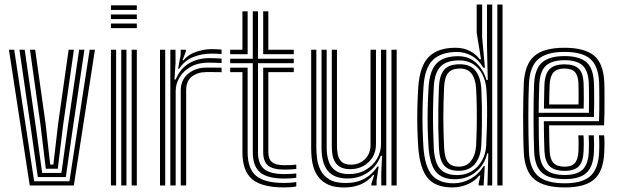

<svg xmlns="http://www.w3.org/2000/svg" viewBox="-20 -820 2728 849"><path d="M111.5 0 19.5 -600H42.8L131 -18.5H287L376.5 -600H399.8L306.5 0ZM147.2 -37 116.2 -254 66 -600H89.2L138.2 -260.5L166.5 -55.2H251.5L280 -260L330 -600H353.2L302 -253L271 -37ZM182.5 -73.8 159.2 -267 112.5 -600H135.5L181.5 -273.8L202 -92.2H216L237.2 -274L283.5 -600H306.8L259.2 -267.5L235.5 -73.8Z M470.5 -776.2V-796.5H585V-776.2ZM470.5 -695.5V-715.8H585V-695.5ZM470.5 -735.8V-756H585V-735.8ZM562.2 0V-600H585V0ZM470.5 0V-600H493.5V0ZM516.2 0V-600H539.2V0Z M733.2 0V-600H756L756.2 -542L751.5 -468.5H757Q776.5 -516.5 815.6 -539.8Q854.8 -563 905.5 -563Q918.8 -563 936 -562.4Q953.2 -561.8 959.8 -561V-541.2Q951.2 -542 932.9 -542.5Q914.5 -543 900.8 -543Q856.2 -543 824 -525Q791.8 -507 774.2 -478.2Q756.8 -449.5 756.8 -417.2V0ZM687.5 0V-600H710.5V0ZM779.2 0V-419Q779.2 -467.2 812.2 -494.1Q845.2 -521 891 -521Q907.5 -521 926.5 -521Q945.5 -521 959.8 -520.8V-500.8Q945.8 -501.2 926.1 -501.2Q906.5 -501.2 891 -501.2Q855 -501.2 829.1 -482Q803.2 -462.8 803.2 -421.2V0ZM767.5 -516.5 779 -578.5V-600H801.8L802 -593.2L787.2 -553.5H791.5Q810.8 -578 846.4 -590.4Q882 -602.8 916.2 -602.8Q924.8 -602.8 937.6 -602.2Q950.5 -601.8 959.8 -600.8V-581Q952.2 -581.8 940 -582.4Q927.8 -583 917.2 -583Q870.5 -583 832.9 -567.2Q795.2 -551.5 772.5 -516.5Z M1237.2 -30.5Q1162.8 -30.5 1130.2 -57.6Q1097.8 -84.8 1097.8 -147V-540.5H997.8V-560.2H1097.8V-770H1120.8V-560.2H1279V-540.5H1120.8V-147Q1120.8 -95.2 1147.8 -72.8Q1174.8 -50.2 1237.2 -50.2Q1251.2 -50.2 1264.2 -51Q1277.2 -51.8 1290.2 -53V-34Q1280.2 -32.2 1267.5 -31.4Q1254.8 -30.5 1237.2 -30.5ZM1237.2 8.8Q1138 8.8 1095 -27.5Q1052 -63.8 1052 -147V-501H997.8V-520.8H1075V-147Q1075 -74 1112.6 -42.5Q1150.2 -11 1237.2 -11Q1251.8 -11 1264.6 -12Q1277.5 -13 1290.2 -15V4.2Q1270.2 8.8 1237.2 8.8ZM1237.2 -70Q1187 -70 1165.4 -87.9Q1143.8 -105.8 1143.8 -147V-520.8H1279V-501H1166.5V-147Q1166.5 -116.2 1183 -102.9Q1199.5 -89.5 1237.2 -89.5Q1252.5 -89.5 1265.8 -90Q1279 -90.5 1290.2 -92V-72.8Q1279.5 -71.5 1266.4 -70.8Q1253.2 -70 1237.2 -70ZM997.8 -580.2V-600H1052V-770H1075V-580.2ZM1143.8 -580.2V-770H1166.5V-600H1279V-580.2Z M1501.8 9Q1460 9 1433.1 -2.9Q1406.2 -14.8 1390.5 -34.2Q1374.8 -53.8 1367.5 -76.5Q1360.2 -99.2 1358.1 -121.5Q1356 -143.8 1356 -160.5V-600H1378.8V-164.8Q1378.8 -144.5 1382.1 -118.2Q1385.5 -92 1397.6 -67.4Q1409.8 -42.8 1436.1 -26.8Q1462.5 -10.8 1508.8 -10.8Q1556.8 -10.8 1591.8 -30Q1626.8 -49.2 1648.8 -83.5H1654.2L1645.2 -21.5V0H1622.2V-6.8L1634.5 -46.5H1630Q1606.2 -17.5 1574.2 -4.2Q1542.2 9 1501.8 9ZM1711 0V-600H1734V0ZM1528.8 -72Q1499.5 -72 1482.9 -82.5Q1466.2 -93 1458.6 -109.1Q1451 -125.2 1449.1 -142.4Q1447.2 -159.5 1447.2 -172.8V-600H1470V-174Q1470 -156.8 1473.5 -137.6Q1477 -118.5 1490.2 -105.1Q1503.5 -91.8 1532.2 -91.8Q1555.5 -91.8 1575.1 -102.2Q1594.8 -112.8 1606.6 -132.4Q1618.5 -152 1618.5 -178.8V-600H1642.5V-181Q1642.5 -149.5 1627.5 -124.9Q1612.5 -100.2 1586.9 -86.1Q1561.2 -72 1528.8 -72ZM1515.2 -30.8Q1458 -31 1429.9 -64.2Q1401.8 -97.5 1401.8 -166V-600H1424.5V-168.8Q1424.5 -109.5 1448.1 -79.9Q1471.8 -50.2 1523.2 -50.2Q1565.8 -50.2 1597.6 -69.1Q1629.5 -88 1647.1 -118.2Q1664.8 -148.5 1664.8 -182.8V-600H1688.2V0H1666V-58L1669.5 -131.5H1664.2Q1644 -81.5 1604.6 -55.9Q1565.2 -30.2 1515.2 -30.8Z M2202.2 0H2179.2V-800H2202.2ZM2156.5 0H2135.5L2139.2 -141.8H2134.2Q2122.5 -90.5 2083.2 -59Q2044 -27.5 1991 -27.5Q1935.5 -27.5 1908.1 -59.6Q1880.8 -91.8 1875 -167.8Q1872.2 -210.2 1871.2 -253.2Q1870.2 -296.2 1871.2 -341.5Q1872.2 -386.8 1875.2 -435.8Q1880.2 -509.5 1911.4 -540.5Q1942.5 -571.5 2006 -571.5Q2052.5 -571.5 2084.6 -542.9Q2116.8 -514.2 2131.2 -466.2H2136.8L2133.5 -614.8V-800H2156.5ZM2002 -45.8Q2038 -45.8 2066 -62.8Q2094 -79.8 2111 -109.6Q2128 -139.5 2130 -178Q2132.2 -220.5 2133.2 -264.4Q2134.2 -308.2 2133.8 -349.4Q2133.2 -390.5 2130.8 -424.5Q2127.8 -462.8 2112.8 -491.6Q2097.8 -520.5 2072 -536.8Q2046.2 -553 2010.8 -553Q1955.2 -553 1928.4 -526.2Q1901.5 -499.5 1898 -434.8Q1895.5 -382.2 1894.9 -338.8Q1894.2 -295.2 1895.1 -254.1Q1896 -213 1898 -167.5Q1901.2 -102.2 1925.4 -74Q1949.5 -45.8 2002 -45.8ZM2008 -64.8Q1963.8 -64.8 1943.5 -88.8Q1923.2 -112.8 1920.8 -168Q1918.8 -213.5 1918.1 -255.1Q1917.5 -296.8 1918.2 -340.2Q1919 -383.8 1920.8 -434.5Q1923 -486.2 1943.6 -511Q1964.2 -535.8 2013.5 -535.8Q2060 -535.8 2082.9 -506.9Q2105.8 -478 2108.5 -425Q2110.2 -391.5 2110.9 -350.4Q2111.5 -309.2 2110.9 -265Q2110.2 -220.8 2108.2 -178Q2105.8 -127.2 2080.8 -96Q2055.8 -64.8 2008 -64.8ZM2008.2 -83Q2044.2 -83 2063.6 -109.4Q2083 -135.8 2085.5 -178.2Q2087.2 -211.8 2088 -254.1Q2088.8 -296.5 2088.2 -341Q2087.8 -385.5 2085.5 -424.8Q2083 -471.8 2065.2 -494.4Q2047.5 -517 2013.8 -517Q1979.2 -517 1962.6 -498.4Q1946 -479.8 1943.8 -435.2Q1940.2 -359.8 1940.4 -297.8Q1940.5 -235.8 1943.8 -167.8Q1946 -121.2 1961.4 -102.1Q1976.8 -83 2008.2 -83ZM1980.2 8.8Q1905.8 8.8 1871.2 -32.9Q1836.8 -74.5 1829.5 -167.5Q1826.5 -212.5 1825.5 -254.9Q1824.5 -297.2 1825.5 -341.2Q1826.5 -385.2 1829.5 -435.2Q1836.2 -528.5 1876.1 -568.6Q1916 -608.8 1993.8 -608.8Q2031 -608.8 2058.8 -593.9Q2086.5 -579 2101.5 -557.5H2107L2087.8 -676V-800H2112V-655.5L2124.2 -520.5L2116.8 -520.8Q2096.8 -556 2065.9 -573.1Q2035 -590.2 2000.5 -590.2Q1932 -590.2 1895.1 -555.9Q1858.2 -521.5 1852.5 -435.2Q1849.5 -385 1848.5 -340.1Q1847.5 -295.2 1848.6 -252.8Q1849.8 -210.2 1852.5 -167Q1859 -81.5 1890.4 -45.5Q1921.8 -9.5 1985.5 -9.5Q2025.5 -9.5 2061.8 -30Q2098 -50.5 2118.2 -85.5H2123.5L2118.5 0H2096.5V-7.8L2104 -43.5H2099.2Q2080 -19.2 2048 -5.2Q2016 8.8 1980.2 8.8Z M2477.5 8.8Q2386.2 8.8 2343.5 -26.5Q2300.8 -61.8 2296.2 -145Q2294.5 -178.8 2293.9 -220.4Q2293.2 -262 2293.2 -305.1Q2293.2 -348.2 2294.1 -387Q2295 -425.8 2296.2 -453.5Q2301.2 -537.8 2343.8 -573.2Q2386.2 -608.8 2476 -608.8Q2565.2 -608.8 2606.8 -574.1Q2648.2 -539.5 2652 -457.2Q2652.5 -449.8 2652.8 -427.9Q2653 -406 2653.1 -377.1Q2653.2 -348.2 2652.8 -318.6Q2652.2 -289 2651 -265.8H2408Q2408.2 -243.5 2408.5 -224Q2408.8 -204.5 2409.2 -186.8Q2409.8 -169 2410.5 -152.2Q2412.2 -115 2427.9 -99Q2443.5 -83 2477.5 -83Q2506.8 -83 2521.2 -98.2Q2535.8 -113.5 2537.8 -150.5Q2538.5 -165.5 2538.5 -184.9Q2538.5 -204.2 2537.2 -221.5H2560.2Q2561.5 -203.2 2561.4 -183.2Q2561.2 -163.2 2560.5 -149.5Q2558.2 -104 2538.9 -84.2Q2519.5 -64.5 2477.5 -64.5Q2431.8 -64.5 2410.9 -84.6Q2390 -104.8 2387.5 -151Q2386.8 -171.2 2386.1 -193.4Q2385.5 -215.5 2385.2 -238.5Q2385 -261.5 2384.8 -284.2H2628.8Q2629.8 -308.8 2630 -335.6Q2630.2 -362.5 2630.1 -387.2Q2630 -412 2629.8 -430.5Q2629.5 -449 2629.2 -456.2Q2625.8 -528.2 2590.2 -559.4Q2554.8 -590.5 2476 -590.5Q2398 -590.5 2360.6 -558.8Q2323.2 -527 2319 -451.8Q2317.8 -427 2317 -389.1Q2316.2 -351.2 2316.2 -307.9Q2316.2 -264.5 2316.9 -222.5Q2317.5 -180.5 2319 -147.2Q2322.8 -74.2 2359.1 -41.9Q2395.5 -9.5 2477.5 -9.5Q2554.8 -9.5 2590.2 -41.2Q2625.8 -73 2629.2 -146.2Q2629.8 -156.8 2629.9 -169.9Q2630 -183 2629.8 -196.6Q2629.5 -210.2 2628.5 -221.5H2651.5Q2653 -204.5 2652.9 -183.2Q2652.8 -162 2652 -145.5Q2648.2 -62.8 2607.6 -27Q2567 8.8 2477.5 8.8ZM2477.5 -28Q2408 -28 2376.6 -56.1Q2345.2 -84.2 2342 -148Q2340.5 -178.8 2339.9 -219.5Q2339.2 -260.2 2339.2 -303.4Q2339.2 -346.5 2339.9 -385Q2340.5 -423.5 2341.8 -449.8Q2345.5 -518.2 2378.4 -545.1Q2411.2 -572 2476 -572Q2542.2 -572 2572.8 -545.2Q2603.2 -518.5 2606.2 -455.8Q2606.8 -447 2607.1 -422.5Q2607.5 -398 2607.4 -366.1Q2607.2 -334.2 2606.2 -302.8H2362Q2362 -260.2 2362.6 -220.1Q2363.2 -180 2364.8 -150.2Q2367.8 -93.8 2394.1 -70Q2420.5 -46.2 2477.5 -46.2Q2528.8 -46.2 2554.6 -68.6Q2580.5 -91 2583.5 -147.5Q2584.2 -163 2584.2 -183.1Q2584.2 -203.2 2583 -221.5H2605.8Q2607 -203.5 2607 -183.5Q2607 -163.5 2606.2 -147Q2603.2 -83.2 2573.2 -55.6Q2543.2 -28 2477.5 -28ZM2362 -321.2H2584Q2584.5 -349 2584.5 -376Q2584.5 -403 2584.2 -424.2Q2584 -445.5 2583.5 -454.8Q2581 -507.5 2556 -530.6Q2531 -553.8 2476 -553.8Q2421 -553.8 2394.5 -529.9Q2368 -506 2364.8 -448.5Q2363.5 -424.8 2362.9 -390.6Q2362.2 -356.5 2362 -321.2ZM2385.2 -339.8Q2385.5 -353.8 2385.8 -373.6Q2386 -393.5 2386.5 -413.4Q2387 -433.2 2387.5 -447.2Q2390.2 -495.5 2411.4 -515.5Q2432.5 -535.5 2476 -535.5Q2519 -535.5 2538.8 -516.5Q2558.5 -497.5 2560.5 -454.2Q2561 -445.2 2561.2 -426.9Q2561.5 -408.5 2561.5 -385.6Q2561.5 -362.8 2561 -339.8ZM2408.2 -358.2H2538.2Q2538.5 -378.5 2538.5 -398Q2538.5 -417.5 2538.2 -432.2Q2538 -447 2537.8 -452.2Q2536.2 -486.2 2522.2 -501.6Q2508.2 -517 2476 -517Q2442.8 -517 2427.6 -500.1Q2412.5 -483.2 2410.5 -446.2Q2410 -432 2409.5 -417.8Q2409 -403.5 2408.8 -388.9Q2408.5 -374.2 2408.2 -358.2Z"/></svg>

Font: Big Shoulders Inline Text Thin
Style: Bold
Weight: 700
Version: Version 2.002